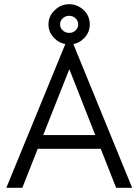

<svg xmlns="http://www.w3.org/2000/svg" viewBox="-20 -891 657 911"><path d="M185 -250H432L309 -563ZM607 0H531L458 -185H159L86 0H10L290 -682Q262 -686 240 -708Q210 -735 210 -775Q210 -815 240 -843Q269 -871 308 -871Q347 -871 376.5 -843.5Q406 -816 406 -775Q406 -735 376 -707Q356 -687 328 -682ZM308 -816Q290 -816 277.5 -804Q265 -792 265 -775.5Q265 -759 277.5 -747Q290 -735 308.5 -735Q327 -735 339 -747Q351 -759 351 -775.5Q351 -792 338.5 -804Q326 -816 308 -816Z"/></svg>

Font: Puffins on Iceburgs
Style: Regular
Weight: 400
Version: Version 1.0